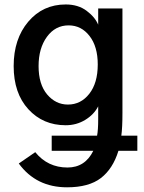

<svg xmlns="http://www.w3.org/2000/svg" viewBox="-20 -588 633 843"><path d="M40 -297.9Q40 -417 104 -492.7Q168 -568.4 268.6 -568.4Q323.2 -568.4 360.4 -540.5Q397.5 -512.7 411.1 -479.5V-550.8H517.6V-91.8Q517.6 -27.3 512.7 7.8H583V74.2H500Q475.6 153.3 422.9 193.8Q370.1 234.4 274.4 234.4Q138.7 234.4 62.5 129.9L134.8 80.1Q189.5 147.5 276.4 147.5Q353.5 147.5 389.6 74.2H207V7.8H406.2Q411.1 -16.6 411.1 -65.4V-121.1Q392.6 -85 354 -61.5Q315.4 -38.1 268.6 -38.1Q168.9 -38.1 104.5 -108.4Q40 -178.7 40 -297.9ZM149.4 -297.9Q149.4 -217.8 187 -173.3Q224.6 -128.9 278.3 -128.9Q335 -128.9 372.1 -176.3Q409.2 -223.6 409.2 -304.7Q409.2 -383.8 373 -430.2Q336.9 -476.6 281.2 -476.6Q222.7 -476.6 186 -426.3Q149.4 -376 149.4 -297.9Z"/></svg>

Font: Gothic A1 SemiBold
Style: Regular
Weight: 600
Version: Version 2.50